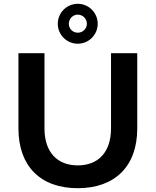

<svg xmlns="http://www.w3.org/2000/svg" viewBox="-20 -980 818 1010"><path d="M702 -304V-700H564V-304C564 -182 499 -110 389 -110C279 -110 214 -182 214 -304V-700H77V-304C77 -106 193 10 389 10C585 10 702 -106 702 -304ZM389 -750C447 -750 494 -797 494 -855C494 -913 447 -960 389 -960C331 -960 284 -913 284 -855C284 -797 331 -750 389 -750ZM389 -808C363 -808 342 -829 342 -855C342 -881 363 -903 389 -903C416 -903 437 -881 437 -855C437 -829 416 -808 389 -808Z"/></svg>

Font: Gully SemiBold
Style: Regular
Weight: 600
Designer: jaikishan Patel
Foundry: MagicType
Version: Version 1.000;Glyphs 3.2 (3242)